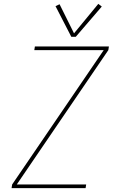

<svg xmlns="http://www.w3.org/2000/svg" viewBox="-20 -976 616 996"><path d="M40 0H424L427 -19H67L542 -716L545 -735H161L158 -716H518L43 -19ZM350 -785H373L508 -942L490 -956L364 -803L289 -954L268 -944Z"/></svg>

Font: Iosevka Sparkle Thin Oblique
Style: Regular
Weight: 100
Italic angle: -9°
Designer: Belleve Invis
Foundry: Belleve Invis
Version: Version 4.5.0; ttfautohint (v1.8.3)